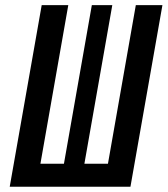

<svg xmlns="http://www.w3.org/2000/svg" viewBox="-20 -713 640 733"><path d="M17.1 0 139.2 -693.4H240.7L134.3 -87.9H224.1L330.6 -693.4H408.7L302.2 -87.9H392.1L498.5 -693.4H600.1L478 0Z"/></svg>

Font: Cascadia Mono PL
Style: Italic
Weight: 400
Italic angle: -10°
Monospace: yes
Designer: Aaron Bell
Foundry: Saja Typeworks
Version: Version 2404.023; ttfautohint (v1.8.4)